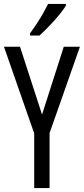

<svg xmlns="http://www.w3.org/2000/svg" viewBox="-20 -950 424 970"><path d="M192.4 -371.1 302.2 -713.9H383.8L230.5 -277.8V0H152.8V-275.9L0 -713.9H81.1ZM313 -930.2V-921.4Q303.2 -905.3 287.1 -885Q271 -864.7 252 -843.5Q232.9 -822.3 213.9 -803.2Q194.8 -784.2 179.7 -770.5H131.8V-781.7Q151.4 -808.6 168 -834Q184.6 -859.4 198.2 -883.5Q211.9 -907.7 223.1 -930.2Z"/></svg>

Font: Open Sans Condensed
Style: Regular
Weight: 400
Width: 3
Designer: Monotype Design Team
Foundry: Monotype Imaging Inc.
Version: Version 3.000